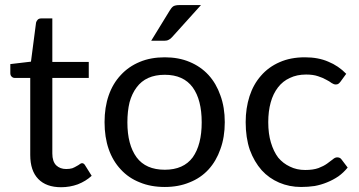

<svg xmlns="http://www.w3.org/2000/svg" viewBox="-20 -745 1443 772"><path d="M225.6 7.8Q166 7.8 133.8 -25.4Q101.6 -58.6 101.6 -122.1Q101.6 -225.6 101.6 -431.6Q85.9 -431.6 40 -431.6Q32.2 -431.6 27.3 -436.5Q21.5 -441.4 21.5 -451.2Q21.5 -462.9 21.5 -487.3Q42 -489.3 104.5 -497.1Q109.4 -537.1 125 -654.3Q127 -661.1 131.8 -666Q136.7 -670.9 145.5 -670.9Q160.2 -670.9 190.4 -670.9Q190.4 -627 190.4 -496.1Q227.5 -496.1 336.9 -496.1Q336.9 -480.5 336.9 -431.6Q300.8 -431.6 190.4 -431.6Q190.4 -356.4 190.4 -127.9Q190.4 -95.7 206.1 -80.1Q221.7 -65.4 246.1 -65.4Q259.8 -65.4 270.5 -68.4Q280.3 -72.3 288.1 -77.1Q295.9 -81.1 300.8 -85Q305.7 -88.9 309.6 -88.9Q317.4 -88.9 322.3 -80.1Q331.1 -66.4 348.6 -38.1Q325.2 -16.6 293 -3.9Q260.7 7.8 225.6 7.8Z M642.6 -514.6Q698.2 -514.6 742.2 -496.1Q787.1 -477.5 818.4 -443.4Q849.6 -409.2 866.2 -361.3Q883.8 -313.5 883.8 -253.9Q883.8 -193.4 866.2 -145.5Q849.6 -97.7 818.4 -63.5Q787.1 -29.3 742.2 -11.7Q698.2 6.8 642.6 6.8Q585.9 6.8 542 -11.7Q497.1 -29.3 465.8 -63.5Q433.6 -97.7 417 -145.5Q400.4 -193.4 400.4 -253.9Q400.4 -313.5 417 -361.3Q433.6 -409.2 465.8 -443.4Q497.1 -477.5 542 -496.1Q585.9 -514.6 642.6 -514.6ZM642.6 -62.5Q717.8 -62.5 754.9 -112.3Q791 -163.1 791 -252.9Q791 -343.8 754.9 -393.6Q717.8 -444.3 642.6 -444.3Q604.5 -444.3 576.2 -431.6Q547.9 -418.9 529.3 -393.6Q510.7 -369.1 501 -334Q492.2 -297.9 492.2 -252.9Q492.2 -163.1 529.3 -112.3Q566.4 -62.5 642.6 -62.5ZM788.1 -724.6Q758.8 -692.4 671.9 -595.7Q665 -587.9 658.2 -585Q651.4 -581.1 640.6 -581.1Q623 -581.1 587.9 -581.1Q606.4 -611.3 662.1 -702.1Q668.9 -713.9 676.8 -719.7Q685.5 -724.6 701.2 -724.6Q730.5 -724.6 788.1 -724.6Z M1348.6 -416Q1344.7 -411.1 1340.8 -408.2Q1336.9 -405.3 1330.1 -405.3Q1322.3 -405.3 1313.5 -411.1Q1304.7 -418 1291 -424.8Q1277.3 -432.6 1258.8 -438.5Q1239.3 -445.3 1210.9 -445.3Q1173.8 -445.3 1145.5 -431.6Q1117.2 -418.9 1097.7 -393.6Q1078.1 -368.2 1068.4 -333Q1058.6 -297.9 1058.6 -253.9Q1058.6 -207 1069.3 -171.9Q1080.1 -135.7 1098.6 -111.3Q1118.2 -87.9 1145.5 -75.2Q1172.9 -61.5 1207 -61.5Q1239.3 -61.5 1260.7 -69.3Q1281.2 -77.1 1294.9 -86.9Q1308.6 -96.7 1318.4 -104.5Q1327.1 -112.3 1335.9 -112.3Q1347.7 -112.3 1353.5 -103.5Q1361.3 -92.8 1377.9 -71.3Q1361.3 -50.8 1340.8 -36.1Q1319.3 -21.5 1294.9 -11.7Q1271.5 -2 1245.1 2.9Q1218.8 6.8 1190.4 6.8Q1143.6 6.8 1102.5 -10.7Q1061.5 -28.3 1032.2 -60.5Q1002 -94.7 984.4 -142.6Q967.8 -191.4 967.8 -253.9Q967.8 -309.6 983.4 -358.4Q999 -406.2 1029.3 -440.4Q1059.6 -475.6 1104.5 -495.1Q1148.4 -514.6 1206.1 -514.6Q1259.8 -514.6 1299.8 -497.1Q1340.8 -480.5 1372.1 -448.2Q1364.3 -437.5 1348.6 -416Z"/></svg>

Font: Lato
Style: Regular
Weight: 400
Designer: Lukasz Dziedzic with Adam Twardoch and Botio Nikoltchev
Version: Version 2.015; 2015-08-06; http://www.latofonts.com/